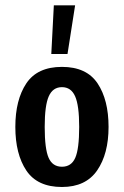

<svg xmlns="http://www.w3.org/2000/svg" viewBox="-20 -708 478 740"><path d="M39.1 -218.8Q39.1 -323.2 81.5 -386.7Q124 -450.2 218.8 -450.2Q313.5 -450.2 356 -386.7Q398.4 -323.2 398.4 -218.8Q398.4 -115.2 354.5 -51.3Q310.5 12.7 218.8 12.7Q124 12.7 81.5 -50.8Q39.1 -114.3 39.1 -218.8ZM285.2 -218.8Q285.2 -301.8 269.5 -336.9Q253.9 -372.1 218.8 -372.1Q183.6 -372.1 168 -336.9Q152.3 -301.8 152.3 -218.8Q152.3 -133.8 167.5 -99.6Q182.6 -65.4 218.8 -65.4Q254.9 -65.4 270 -99.6Q285.2 -133.8 285.2 -218.8ZM269.5 -687.5 240.2 -500H177.7L187.5 -687.5Z"/></svg>

Font: Sudo
Style: Bold
Weight: 700
Monospace: yes
Designer: Jens Kutilek
Foundry: Jens Kutilek
Version: Version 0.040